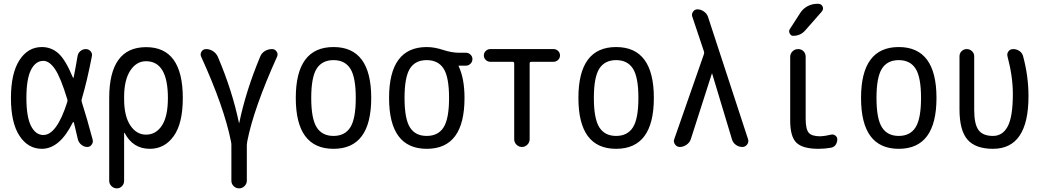

<svg xmlns="http://www.w3.org/2000/svg" viewBox="-20 -780 5540 1019"><path d="M210 -457Q168.9 -457 144.5 -409.2Q120.1 -361.3 120.1 -259.8Q120.1 -160.2 144.5 -111.8Q168.9 -63.5 210 -63.5Q281.2 -63.5 336.9 -238.3Q339.8 -246.1 336.9 -253.9Q301.8 -369.1 272 -413.1Q242.2 -457 210 -457ZM202.1 9.8Q128.9 9.8 83.5 -59.1Q38.1 -127.9 38.1 -259.8Q38.1 -390.6 83 -460.4Q127.9 -530.3 202.1 -530.3Q252 -530.3 289.6 -497.1Q327.1 -463.9 366.2 -370.1Q369.1 -364.3 371.1 -370.1Q381.8 -422.9 391.6 -482.4Q394.5 -499 407.2 -509.3Q419.9 -519.5 435.5 -519.5Q450.2 -519.5 460.4 -508.3Q470.7 -497.1 467.8 -482.4Q442.4 -350.6 414.1 -254.9Q411.1 -246.1 414.1 -238.3Q441.4 -153.3 471.7 -39.1Q475.6 -25.4 466.8 -12.7Q458 0 443.4 0Q426.8 0 412.6 -11.2Q398.4 -22.5 393.6 -39.1Q391.6 -46.9 383.8 -80.6Q376 -114.3 372.1 -129.9Q371.1 -131.8 369.1 -131.8Q367.2 -131.8 366.2 -129.9Q296.9 9.8 202.1 9.8Z M638.7 -264.6V-254.9Q638.7 -164.1 671.4 -114.7Q704.1 -65.4 754.9 -65.4Q807.6 -65.4 839.4 -113.8Q871.1 -162.1 871.1 -259.8Q871.1 -455.1 754.9 -455.1Q704.1 -455.1 671.4 -405.3Q638.7 -355.5 638.7 -264.6ZM559.6 179.7V-259.8Q559.6 -529.3 754.9 -529.8Q950.2 -530.3 950.2 -259.8Q950.2 -125 901.9 -57.6Q853.5 9.8 775.4 9.8Q685.5 9.8 641.6 -74.2Q641.6 -75.2 639.6 -75.2Q638.7 -75.2 638.7 -74.2V179.7Q638.7 196.3 627.4 208Q616.2 219.7 600.1 219.7Q584 219.7 571.8 208Q559.6 196.3 559.6 179.7Z M1206.1 -28.3Q1169.9 -210.9 1047.9 -478.5Q1041 -492.2 1049.3 -505.9Q1057.6 -519.5 1074.2 -519.5Q1093.8 -519.5 1110.8 -508.3Q1127.9 -497.1 1136.7 -477.5Q1212.9 -297.9 1248 -128.9Q1248 -127 1249 -127Q1250 -127 1250 -128.9Q1285.2 -298.8 1361.3 -480.5Q1369.1 -499 1386.2 -509.3Q1403.3 -519.5 1423.8 -519.5Q1439.5 -519.5 1448.2 -506.3Q1457 -493.2 1450.2 -478.5Q1389.6 -344.7 1349.1 -230Q1308.6 -115.2 1292 -28.3Q1290 -16.6 1290 -10.7V178.7Q1290 195.3 1277.8 207.5Q1265.6 219.7 1249 219.7Q1232.4 219.7 1220.2 208Q1208 196.3 1208 178.7V-10.7Q1208 -18.6 1206.1 -28.3Z M1839.4 -415.5Q1810.5 -460.9 1750 -460.9Q1689.5 -460.9 1660.6 -415.5Q1631.8 -370.1 1631.8 -260.3Q1631.8 -150.4 1660.6 -104.5Q1689.5 -58.6 1750 -58.6Q1810.5 -58.6 1839.4 -104.5Q1868.2 -150.4 1868.2 -260.3Q1868.2 -370.1 1839.4 -415.5ZM1950.2 -260.3Q1950.2 9.8 1750 9.8Q1549.8 9.8 1549.8 -260.3Q1549.8 -530.3 1750 -530.3Q1950.2 -530.3 1950.2 -260.3Z M2334.5 -415.5Q2305.7 -460.9 2244.6 -460.9Q2183.6 -460.9 2155.3 -415.5Q2127 -370.1 2127 -260.3Q2127 -150.4 2155.3 -104.5Q2183.6 -58.6 2244.6 -58.6Q2305.7 -58.6 2334.5 -104.5Q2363.3 -150.4 2363.3 -260.3Q2363.3 -370.1 2334.5 -415.5ZM2245.1 -530.3Q2285.2 -530.3 2331.5 -515.1Q2377.9 -500 2417 -500H2453.1Q2466.8 -500 2477.1 -490.2Q2487.3 -480.5 2487.3 -466.3Q2487.3 -452.1 2477.1 -441.9Q2466.8 -431.6 2453.1 -431.6H2415Q2414.1 -431.6 2414.1 -430.7V-428.7Q2445.3 -363.3 2445.3 -259.8Q2445.3 9.8 2245.1 9.8Q2044.9 9.8 2044.9 -260.3Q2044.9 -530.3 2245.1 -530.3Z M2582 -452.1Q2568.4 -452.1 2558.1 -461.9Q2547.9 -471.7 2547.9 -485.8Q2547.9 -500 2558.1 -509.8Q2568.4 -519.5 2582 -519.5H2918Q2931.6 -519.5 2941.9 -509.8Q2952.1 -500 2952.1 -485.8Q2952.1 -471.7 2941.9 -461.9Q2931.6 -452.1 2918 -452.1H2799.8Q2791 -452.1 2791 -443.4V-41Q2791 -24.4 2778.8 -12.2Q2766.6 0 2750 0Q2733.4 0 2721.2 -12.2Q2709 -24.4 2709 -41V-443.4Q2709 -452.1 2700.2 -452.1Z M3339.4 -415.5Q3310.5 -460.9 3250 -460.9Q3189.5 -460.9 3160.6 -415.5Q3131.8 -370.1 3131.8 -260.3Q3131.8 -150.4 3160.6 -104.5Q3189.5 -58.6 3250 -58.6Q3310.5 -58.6 3339.4 -104.5Q3368.2 -150.4 3368.2 -260.3Q3368.2 -370.1 3339.4 -415.5ZM3450.2 -260.3Q3450.2 9.8 3250 9.8Q3049.8 9.8 3049.8 -260.3Q3049.8 -530.3 3250 -530.3Q3450.2 -530.3 3450.2 -260.3Z M3587.9 0Q3572.3 0 3562.5 -13.7Q3552.7 -27.3 3558.6 -42L3715.8 -492.2Q3718.8 -500 3715.8 -507.8L3654.3 -691.4Q3649.4 -705.1 3658.2 -717.8Q3667 -730.5 3681.6 -730.5Q3699.2 -730.5 3715.3 -719.2Q3731.4 -708 3737.3 -691.4L3950.2 -41Q3955.1 -26.4 3945.3 -13.2Q3935.5 0 3919.9 0Q3900.4 0 3884.8 -11.7Q3869.1 -23.4 3864.3 -42L3759.8 -388.7Q3759.8 -389.6 3758.8 -389.6Q3757.8 -389.6 3757.8 -388.7L3646.5 -42Q3640.6 -23.4 3623.5 -11.7Q3606.4 0 3587.9 0Z M4390.6 -65.4Q4403.3 -68.4 4413.6 -60.5Q4423.8 -52.7 4423.8 -40Q4423.8 -30.3 4419.9 -20.5Q4416 -10.7 4408.7 -4.4Q4401.4 2 4390.6 3.9Q4357.4 9.8 4324.2 9.8Q4240.2 9.8 4207 -22.5Q4173.8 -54.7 4173.8 -139.6V-478.5Q4173.8 -495.1 4186 -507.3Q4198.2 -519.5 4215.8 -519.5Q4233.4 -519.5 4244.6 -507.8Q4255.9 -496.1 4255.9 -478.5V-150.4Q4255.9 -94.7 4272 -75.7Q4288.1 -56.6 4334 -56.6Q4358.4 -57.6 4390.6 -65.4ZM4189.5 -589.8Q4177.7 -589.8 4171.4 -602.1Q4165 -614.3 4170.9 -624L4227.5 -711.9Q4242.2 -734.4 4266.1 -747.1Q4290 -759.8 4316.4 -759.8H4322.3Q4338.9 -759.8 4345.7 -745.6Q4352.5 -731.4 4340.8 -717.8L4254.9 -620.1Q4229.5 -589.8 4189.5 -589.8Z M4839.4 -415.5Q4810.5 -460.9 4750 -460.9Q4689.5 -460.9 4660.6 -415.5Q4631.8 -370.1 4631.8 -260.3Q4631.8 -150.4 4660.6 -104.5Q4689.5 -58.6 4750 -58.6Q4810.5 -58.6 4839.4 -104.5Q4868.2 -150.4 4868.2 -260.3Q4868.2 -370.1 4839.4 -415.5ZM4950.2 -260.3Q4950.2 9.8 4750 9.8Q4549.8 9.8 4549.8 -260.3Q4549.8 -530.3 4750 -530.3Q4950.2 -530.3 4950.2 -260.3Z M5250 9.8Q5157.2 9.8 5114.7 -39.1Q5072.3 -87.9 5072.3 -200.2V-481.4Q5072.3 -497.1 5083.5 -508.3Q5094.7 -519.5 5110.8 -519.5Q5127 -519.5 5138.7 -508.3Q5150.4 -497.1 5150.4 -481.4V-196.3Q5150.4 -121.1 5173.3 -89.8Q5196.3 -58.6 5250 -58.6Q5301.8 -58.6 5328.6 -109.9Q5355.5 -161.1 5355.5 -282.2Q5355.5 -374 5327.1 -480.5Q5323.2 -495.1 5332 -507.3Q5340.8 -519.5 5357.4 -519.5Q5376 -519.5 5391.1 -508.8Q5406.2 -498 5410.2 -480.5Q5438.5 -375 5438.5 -269.5Q5438.5 9.8 5250 9.8Z"/></svg>

Font: Rounded Mgen+ 1m regular
Style: Regular
Weight: 400
Designer: [Source Han Sans]
Ryoko NISHIZUKA  (kana & ideographs); Paul D. Hunt (Latin, Greek & Cyrillic); Wenlong ZHANG  (bopomofo
Version: Version 1.059.20150602